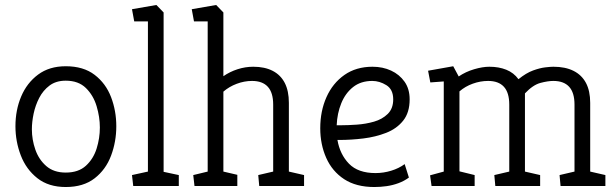

<svg xmlns="http://www.w3.org/2000/svg" viewBox="-20 -747 2474 771"><path d="M244 4Q175 4 130 -31.5Q85 -67 63.5 -123Q42 -179 42 -240Q42 -305 65 -359.5Q88 -414 133 -447.5Q178 -481 244 -481Q315 -481 360 -446.5Q405 -412 426 -357Q447 -302 447 -240Q447 -178 426 -122Q405 -66 360 -31Q315 4 244 4ZM244 -54Q295 -54 325 -81.5Q355 -109 368 -150.5Q381 -192 381 -235Q381 -277 368 -320.5Q355 -364 325 -393.5Q295 -423 244 -423Q205 -423 179 -403.5Q153 -384 137.5 -354Q122 -324 115 -290.5Q108 -257 108 -228Q108 -186 122 -146Q136 -106 166 -80Q196 -54 244 -54Z M515 0 510 -44 574 -58V-661H519L510 -710L608 -727L637 -697V-57L698 -44V0Z M761 0 756 -44 814 -58V-661H759L750 -710L848 -727L877 -697V-441Q903 -459 934 -469Q965 -479 997 -479Q1043 -479 1075 -462.5Q1107 -446 1123.5 -414Q1140 -382 1140 -334V-58L1201 -44V0H1021L1017 -44L1077 -58V-327Q1077 -375 1055.5 -398.5Q1034 -422 992 -422Q961 -422 930.5 -410.5Q900 -399 877 -379V-58L933 -45V0Z M1483 4Q1410 4 1362 -27.5Q1314 -59 1290 -113Q1266 -167 1266 -232Q1266 -301 1291 -357Q1316 -413 1363 -446Q1410 -479 1476 -479Q1517 -479 1550.5 -463.5Q1584 -448 1604.5 -419Q1625 -390 1625 -348Q1625 -295 1599 -262.5Q1573 -230 1530.5 -213.5Q1488 -197 1439 -191Q1390 -185 1343 -185H1335Q1345 -127 1381.5 -89.5Q1418 -52 1488 -52Q1520 -52 1551 -61.5Q1582 -71 1605 -88L1622 -34Q1603 -20 1580 -11.5Q1557 -3 1532.5 0.5Q1508 4 1483 4ZM1332 -244H1349Q1377 -244 1413 -246.5Q1449 -249 1482 -258.5Q1515 -268 1537 -289.5Q1559 -311 1559 -348Q1559 -388 1531.5 -405Q1504 -422 1475 -422Q1429 -422 1398 -397.5Q1367 -373 1350.5 -332.5Q1334 -292 1332 -244Z M1713 0 1707 -43 1762 -58V-420L1708 -416L1699 -463L1800 -481L1822 -440Q1850 -459 1884 -469Q1918 -479 1945 -479Q1983 -479 2013 -467Q2043 -455 2062 -429Q2093 -454 2120.5 -464Q2148 -474 2169.5 -476.5Q2191 -479 2202 -479Q2250 -479 2283 -462.5Q2316 -446 2333 -414Q2350 -382 2350 -334V-58L2411 -44V0H2231L2227 -44L2287 -58V-327Q2287 -375 2265.5 -398.5Q2244 -422 2202 -422Q2180 -422 2150 -414Q2120 -406 2088 -372V-58L2149 -44V0H1969L1965 -44L2025 -58V-327Q2025 -375 2003.5 -398.5Q1982 -422 1940 -422Q1909 -422 1878.5 -411Q1848 -400 1825 -380V-59L1886 -44V0Z"/></svg>

Font: Kreon Light
Style: Regular
Weight: 300
Designer: Julia Petretta
Foundry: Julia Petretta and Eli Heuer
Version: Version 2.002